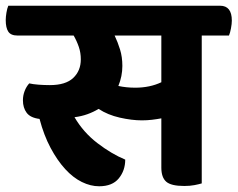

<svg xmlns="http://www.w3.org/2000/svg" viewBox="-57 -638 829 670"><path d="M647 -514V2Q637 5 621.5 8Q606 11 586 11Q540 11 523 -4Q506 -19 506 -53V-225Q490 -222 473 -220Q456 -218 438 -218Q403 -218 361 -227.5Q319 -237 287 -258Q269 -247 248 -239.5Q227 -232 203 -229Q234 -176 283 -138.5Q332 -101 380 -81Q380 -43 357.5 -15.5Q335 12 289 12Q259 12 228.5 -3Q198 -18 170.5 -48Q143 -78 119.5 -122Q96 -166 81 -223Q49 -227 36 -244.5Q23 -262 23 -288Q23 -305 29 -320.5Q35 -336 45 -347Q58 -344 77.5 -342.5Q97 -341 117 -341Q172 -341 198.5 -366Q225 -391 225 -431Q225 -454 218 -474.5Q211 -495 200 -514H4Q-19 -514 -28 -527.5Q-37 -541 -37 -568Q-37 -579 -34.5 -594Q-32 -609 -28 -618H711Q752 -618 752 -566Q752 -555 749 -539Q746 -523 742 -514ZM415 -332Q466 -332 506 -351V-514H343Q354 -491 362 -465Q370 -439 370 -408Q370 -372 356 -338Q384 -332 415 -332Z"/></svg>

Font: Baloo 2
Style: Bold
Weight: 700
Designer: Sarang Kulkarni and Ek Type
Foundry: Ek Type
Version: Version 1.640;hotconv 1.0.111;makeotfexe 2.5.65597; ttfautoh